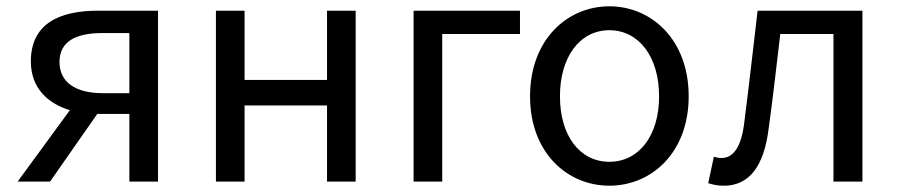

<svg xmlns="http://www.w3.org/2000/svg" viewBox="-20 -577 2851 610"><path d="M391 -281H306C220 -281 169 -316 169 -380C169 -445 220 -472 306 -472H391ZM291 -543C169 -543 78 -502 78 -382C78 -297 132 -248 202 -227L36 0H139L289 -215H291H391V0H482V-543Z M666 0H757V-242H1019V0H1110V-543H1019V-323H757V-543H666Z M1294 0H1385V-469H1632V-543H1294Z M1916 13C2049 13 2168 -91 2168 -271C2168 -452 2049 -557 1916 -557C1783 -557 1664 -452 1664 -271C1664 -91 1783 13 1916 13ZM1916 -63C1822 -63 1759 -146 1759 -271C1759 -396 1822 -481 1916 -481C2010 -481 2074 -396 2074 -271C2074 -146 2010 -63 1916 -63Z M2280 13C2359 13 2407 -47 2422 -168C2436 -268 2447 -369 2459 -469H2628V0H2720V-543H2387C2373 -425 2360 -308 2345 -191C2336 -110 2310 -75 2272 -75C2262 -75 2255 -77 2248 -79L2230 5C2246 10 2260 13 2280 13Z"/></svg>

Font: Noto Sans T Chinese Regular
Style: Regular
Weight: 400
Designer: Ryoko NISHIZUKA (kana & ideographs); Paul D. Hunt (Latin, Greek & Cyrillic); Wenlong ZHANG (bopomofo); Sandoll Communica
Foundry: Adobe Systems Incorporated
Version: Version 1.000;PS 1;hotconv 1.0.78;makeotf.lib2.5.61930